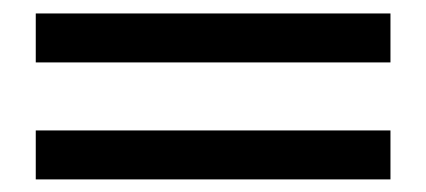

<svg xmlns="http://www.w3.org/2000/svg" viewBox="-20 -434 646 291"><path d="M34.2 -413.6H571.8V-339.4H34.2ZM34.2 -236.3H571.8V-162.1H34.2Z"/></svg>

Font: XB Kayhan
Style: Bold
Weight: 700
Designer: Behnam
Foundry: Irmug
Version: Version 7.300 2009